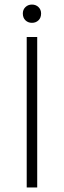

<svg xmlns="http://www.w3.org/2000/svg" viewBox="-20 -821 280 841"><path d="M97 0V-659H143V0ZM120 -721Q103 -721 91.5 -732Q80 -743 80 -762Q80 -779 91.5 -790Q103 -801 120 -801Q137 -801 148.5 -790Q160 -779 160 -762Q160 -743 148.5 -732Q137 -721 120 -721Z"/></svg>

Font: Giro Light
Style: Regular
Weight: 300
Designer: Paul D. Hunt
Foundry: Adobe Systems Incorporated
Version: Version 1.000;PS 1.0;hotconv 1.0.88;makeotf.lib2.5.647800